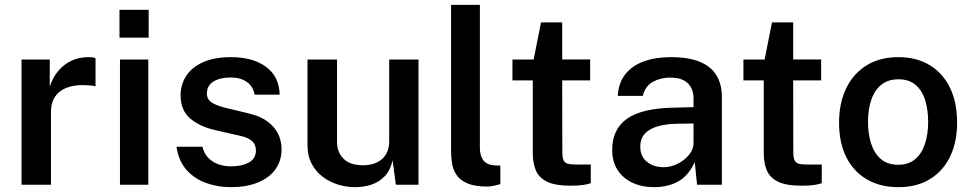

<svg xmlns="http://www.w3.org/2000/svg" viewBox="-20 -763 4012 793"><path d="M69 0V-517H185.5V-405Q198 -443.5 221.2 -470.8Q244.5 -498 276 -512.5Q307.5 -527 344.5 -527Q353.5 -527 362 -526Q370.5 -525 374.5 -522.5V-406Q369 -408.5 360.2 -409.5Q351.5 -410.5 345 -410.5Q307.5 -413.5 278.8 -407.5Q250 -401.5 230.2 -387.2Q210.5 -373 200.5 -351.2Q190.5 -329.5 190.5 -300.5V0Z M592.5 -517V0H475.5V-517ZM594 -722.5V-607.5H473.5V-722.5Z M933.5 10Q879.5 10 831.2 -7.2Q783 -24.5 750.2 -61.5Q717.5 -98.5 709 -157H816Q823 -128.5 840.8 -110.5Q858.5 -92.5 883 -84.2Q907.5 -76 933 -76Q979.5 -76 1008.2 -92Q1037 -108 1037 -141.5Q1037 -166 1021 -180.5Q1005 -195 970 -202.5L871.5 -225Q806 -239.5 766.2 -273Q726.5 -306.5 726 -367.5Q725.5 -413.5 749 -449.5Q772.5 -485.5 819 -506.2Q865.5 -527 934 -527Q1024.5 -527 1079 -486.8Q1133.5 -446.5 1135 -372H1031.5Q1026 -405.5 1000 -424.2Q974 -443 932.5 -443Q889.5 -443 862 -426.5Q834.5 -410 834.5 -376Q834.5 -352.5 855.5 -339Q876.5 -325.5 918.5 -316L1011.5 -293.5Q1051.5 -283.5 1077 -266.5Q1102.5 -249.5 1117 -229.2Q1131.5 -209 1137.2 -187.8Q1143 -166.5 1143 -148.5Q1143 -98.5 1117.2 -63.2Q1091.5 -28 1044.5 -9Q997.5 10 933.5 10Z M1447.5 10Q1409.5 10 1374.2 -1.2Q1339 -12.5 1311 -34.2Q1283 -56 1266.5 -88Q1250 -120 1250 -162.5V-517H1372V-176.5Q1372 -134.5 1398.8 -107.5Q1425.5 -80.5 1479.5 -80.5Q1528.5 -80.5 1558 -106.2Q1587.5 -132 1587.5 -180.5V-517H1708.5V0H1615L1601.5 -101Q1592 -58.5 1568.2 -34.2Q1544.5 -10 1512.8 0Q1481 10 1447.5 10Z M1992 7.5Q1942 7.5 1912 -5Q1882 -17.5 1867 -38.5Q1852 -59.5 1847.5 -85.8Q1843 -112 1843 -139.5V-743H1962V-153.5Q1962 -120 1975.8 -101.5Q1989.5 -83 2020.5 -80L2046.5 -79V-2.5Q2033 1.5 2019 4.5Q2005 7.5 1992 7.5Z M2417.5 -431H2302L2302.5 -134.5Q2302.5 -111.5 2307.8 -100.8Q2313 -90 2324.8 -86.8Q2336.5 -83.5 2356.5 -83.5H2420V-6.5Q2410 -2.5 2389.8 0.8Q2369.5 4 2335.5 4Q2274 4 2240.2 -12.2Q2206.5 -28.5 2193.5 -58.5Q2180.5 -88.5 2180.5 -130V-431H2096.5V-517H2184L2214.5 -670.5H2302V-517.5H2417.5Z M2681 10Q2631.5 10 2592.2 -8.2Q2553 -26.5 2530.8 -60.8Q2508.5 -95 2508.5 -144Q2508.5 -229.5 2570.2 -273Q2632 -316.5 2767.5 -318.5L2844.5 -320.5V-355.5Q2844.5 -396.5 2820.2 -419.8Q2796 -443 2745 -442.5Q2707.5 -442 2676.2 -424.8Q2645 -407.5 2635 -367H2531.5Q2534.5 -420 2562.2 -455.8Q2590 -491.5 2638.5 -509.2Q2687 -527 2750.5 -527Q2824.5 -527 2871 -507.5Q2917.5 -488 2939.5 -451.2Q2961.5 -414.5 2961.5 -362.5V0H2859L2849.5 -93Q2821.5 -34.5 2778.8 -12.2Q2736 10 2681 10ZM2720.5 -72.5Q2743 -72.5 2765 -80.8Q2787 -89 2805 -103.2Q2823 -117.5 2833.8 -135Q2844.5 -152.5 2844.5 -171.5V-253L2781 -252Q2734 -251.5 2699 -242Q2664 -232.5 2644.2 -211.8Q2624.5 -191 2624.5 -156.5Q2624.5 -117 2652 -94.8Q2679.5 -72.5 2720.5 -72.5Z M3371.5 -431H3256L3256.5 -134.5Q3256.5 -111.5 3261.8 -100.8Q3267 -90 3278.8 -86.8Q3290.5 -83.5 3310.5 -83.5H3374V-6.5Q3364 -2.5 3343.8 0.8Q3323.5 4 3289.5 4Q3228 4 3194.2 -12.2Q3160.5 -28.5 3147.5 -58.5Q3134.5 -88.5 3134.5 -130V-431H3050.5V-517H3138L3168.5 -670.5H3256V-517.5H3371.5Z M3690 10Q3616 10 3561 -21.8Q3506 -53.5 3475.8 -113Q3445.5 -172.5 3445.5 -256Q3445.5 -337 3474.8 -398Q3504 -459 3559 -493Q3614 -527 3690.5 -527Q3764.5 -527 3819 -494.5Q3873.5 -462 3903.2 -401.5Q3933 -341 3933 -256Q3933 -177.5 3904.8 -117.8Q3876.5 -58 3822.2 -24Q3768 10 3690 10ZM3690.5 -82.5Q3732.5 -82.5 3759.8 -105.5Q3787 -128.5 3800.2 -168.5Q3813.5 -208.5 3813.5 -259.5Q3813.5 -307 3801.8 -347Q3790 -387 3762.8 -411.2Q3735.5 -435.5 3690.5 -435.5Q3648 -435.5 3620.2 -413.2Q3592.5 -391 3578.8 -351.2Q3565 -311.5 3565 -259.5Q3565 -212.5 3577.2 -172.2Q3589.5 -132 3617 -107.2Q3644.5 -82.5 3690.5 -82.5Z"/></svg>

Font: Public Sans SemiBold
Style: Regular
Weight: 600
Designer: The Public Sans Project Authors: Dan O. Williams and USWDS (Libre Franklin designed by Pablo Impallari and Rodrigo Fuenz
Version: Version 1.007